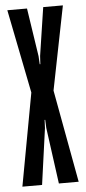

<svg xmlns="http://www.w3.org/2000/svg" viewBox="-53 -766 356 797"><g transform="rotate(-5 125.0 -367.5)"><path d="M7.5 0 78.5 -386 9 -735H91L121.5 -534L123.5 -500H126L128 -534L158.5 -735H240.5L171 -386L242 0H159.5L127.5 -234L126 -268H123.5L122 -234L89.5 0Z"/></g></svg>

Font: League Gothic Condensed
Style: Regular
Weight: 400
Width: 3
Designer: The League of Moveable Type
Version: Version 2.001